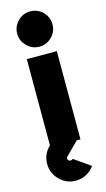

<svg xmlns="http://www.w3.org/2000/svg" viewBox="-144 -794 578 1051"><g transform="rotate(-15 145.0 -268.0)"><path d="M254 157 161 92Q160 93 159.5 93.5Q159 94 159 94Q154 98 148 98Q142 98 137 94Q132 89 132 83Q132 76 137 72L227 -18H75Q69 -17 64.5 -14.5Q60 -12 57 -8Q19 29 19 83Q19 136 57 174Q95 212 148 212Q201 212 239 174Q243 170 246.5 166Q250 162 254 157ZM245 -648Q245 -689 216 -719Q186 -748 145 -748Q104 -748 75 -719Q45 -689 45 -648Q45 -607 75 -578Q104 -548 145 -548Q186 -548 216 -578Q245 -607 245 -648ZM60 0H230V-500H60Z"/></g></svg>

Font: Unageo
Style: Black
Weight: 900
Designer: Richard Sepsi
Foundry: Richard Sepsi
Version: Version 2.000